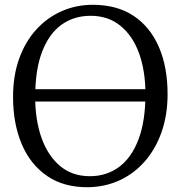

<svg xmlns="http://www.w3.org/2000/svg" viewBox="-20 -771 754 802"><path d="M350.5 11Q247.5 12.5 177 -35.8Q106.5 -84 70.5 -169.8Q34.5 -255.5 34.5 -366Q34.5 -454.5 60 -525.8Q85.5 -597 131.2 -647.2Q177 -697.5 237.5 -724.2Q298 -751 367.5 -751Q468.5 -751 538 -704.8Q607.5 -658.5 643.8 -574.5Q680 -490.5 680 -378Q680 -290.5 654.8 -219Q629.5 -147.5 584.5 -96.5Q539.5 -45.5 479.8 -18Q420 9.5 350.5 11ZM355.5 -35Q424.5 -35 476.8 -73.2Q529 -111.5 558.2 -188Q587.5 -264.5 587.5 -378Q587.5 -474.5 561 -548Q534.5 -621.5 483.2 -663.2Q432 -705 358.5 -705Q289 -705 237 -667.8Q185 -630.5 156 -555.2Q127 -480 127 -366Q127 -269.5 153.5 -195Q180 -120.5 230.8 -77.8Q281.5 -35 355.5 -35ZM640.5 -398.5V-347H78V-398.5Z"/></svg>

Font: Merriweather 24pt Light
Style: Regular
Weight: 300
Designer: Eben Sorkin
Foundry: Eben Sorkin
Version: Version 2.100